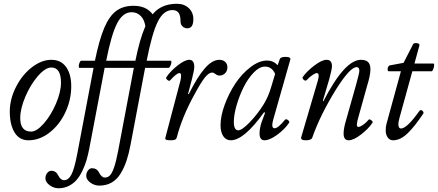

<svg xmlns="http://www.w3.org/2000/svg" viewBox="-20 -735 2335 1024"><path d="M131.8 13.2Q83.5 13.2 57.9 -28.3Q32.2 -69.8 32.2 -140.1Q32.2 -206.5 65.2 -271.2Q98.1 -335.9 149.9 -376Q201.7 -416 253.9 -416Q305.2 -416 332.5 -377.7Q359.9 -339.4 359.9 -274.9Q359.9 -203.1 328.9 -136.5Q297.9 -69.8 244.6 -28.3Q191.4 13.2 131.8 13.2ZM146 -33.2Q175.8 -33.2 213.9 -76.7Q252 -120.1 278.6 -182.4Q305.2 -244.6 305.2 -293.9Q305.2 -375 253.9 -375Q221.7 -375 182.1 -329.3Q142.6 -283.7 115.2 -219.5Q87.9 -155.3 87.9 -105Q87.9 -33.2 146 -33.2Z M292 269Q266.1 269 244.1 252.4Q222.2 235.8 222.2 216.8Q222.2 199.7 231.7 187.7Q241.2 175.8 253.4 175.8Q278.8 175.8 291 201.2Q303.7 226.1 321.3 226.1Q344.7 226.1 360.6 196.5Q376.5 167 392.1 85L479 -373H403.3Q399.9 -374.5 400.1 -383.1Q400.4 -391.6 404.5 -401.4Q408.7 -411.1 413.1 -411.1H486.3Q509.3 -523.4 536.1 -586.4Q563 -649.4 599.9 -676.8Q636.7 -704.1 692.4 -704.1Q777.8 -704.1 808.1 -633.8L756.3 -587.9Q752 -627.4 731.7 -648.7Q711.4 -669.9 682.1 -669.9Q635.7 -669.9 605 -611.3Q574.2 -552.7 546.4 -411.1H643.1Q647.5 -409.7 646.7 -401.1Q646 -392.6 641.4 -382.8Q636.7 -373 632.3 -373H538.1L457 53.2Q450.2 88.9 441.7 118.2Q433.1 147.5 419.2 176.3Q405.3 205.1 388.2 224.9Q371.1 244.6 346.4 256.8Q321.8 269 292 269Z M509.8 254.9Q482.9 254.9 461.4 238.5Q439.9 222.2 439.9 203.1Q439.9 186.5 449.2 174.3Q458.5 162.1 470.2 162.1Q496.6 162.1 508.8 186Q522 211.9 539.1 211.9Q554.7 211.9 565.9 200.9Q577.1 189.9 588.1 158.7Q599.1 127.4 609.9 70.8L693.8 -373H613.8Q610.4 -374.5 611.3 -383.1Q612.3 -391.6 617.4 -401.4Q622.6 -411.1 627 -411.1H702.1Q725.1 -525.9 753.7 -591.3Q782.2 -656.7 822.8 -685.8Q863.3 -714.8 923.8 -714.8Q962.4 -714.8 986.8 -691.7Q1011.2 -668.5 1011.2 -632.8Q1011.2 -584 979 -584Q964.4 -584 953.6 -594Q942.9 -604 942.9 -620.1Q942.9 -651.4 932.9 -666.3Q922.9 -681.2 898.9 -681.2Q852.5 -681.2 821.8 -619.9Q791 -558.6 762.2 -411.1H891.1Q895 -409.7 894 -401.1Q893.1 -392.6 888.2 -382.8Q883.3 -373 878.9 -373H753.9L675.8 39.1Q666.5 87.4 654.5 123Q642.6 158.7 623.5 190.2Q604.5 221.7 575.9 238.3Q547.4 254.9 509.8 254.9Z M891.1 13.2Q877.9 13.2 870.8 11.5Q863.8 9.8 862.3 7.1Q860.8 4.4 861.8 0L942.9 -307.1Q945.8 -321.8 945.8 -331.1Q945.8 -345.2 937 -345.2Q921.9 -345.2 887.2 -306.2Q881.8 -300.8 872.3 -309.1Q862.8 -317.4 867.2 -323.2Q888.2 -355 926.8 -385.5Q965.3 -416 989.7 -416Q1016.1 -416 1016.1 -377.9Q1016.1 -361.3 1003.9 -314L982.9 -233.9L986.8 -232.9Q1033.2 -326.2 1072.8 -371.1Q1112.3 -416 1149.9 -416Q1168.5 -416 1180.7 -405.3Q1192.9 -394.5 1192.9 -376Q1192.9 -356.9 1180.7 -344.5Q1168.5 -332 1150.9 -332Q1139.2 -332 1129.2 -340.1Q1119.1 -348.1 1111.8 -348.1Q1093.8 -348.1 1072.8 -321.8Q1051.8 -295.4 1019 -234.9Q951.2 -112.3 922.9 -2Q920.4 6.3 913.6 9.8Q906.7 13.2 891.1 13.2Z M1210.9 13.2Q1185.5 13.2 1170.9 -8.5Q1156.2 -30.3 1156.2 -66.9Q1156.2 -116.2 1178.5 -176.8Q1200.7 -237.3 1235.1 -289.3Q1269.5 -341.3 1315.7 -376.7Q1361.8 -412.1 1404.8 -412.1Q1437.5 -412.1 1460.9 -387.2L1472.2 -419.9Q1475.6 -430.7 1500.5 -431.6Q1524.9 -432.1 1528.8 -422.9Q1529.3 -421.4 1528.8 -418.9L1437 -96.2Q1432.1 -77.1 1432.1 -67.9Q1432.1 -50.8 1444.8 -50.8Q1462.4 -50.8 1500 -96.2Q1505.9 -102.5 1515.9 -94.5Q1525.9 -86.4 1522 -80.1Q1497.1 -43.9 1457.3 -15.4Q1417.5 13.2 1391.1 13.2Q1364.3 13.2 1364.3 -22.9Q1364.3 -50.3 1375 -83L1394 -133.8L1388.2 -136.2Q1281.2 13.2 1210.9 13.2ZM1251 -40Q1270.5 -40 1312.3 -83.3Q1354 -126.5 1387.2 -180.2Q1411.6 -221.2 1424.8 -266.1L1447.3 -340.8Q1430.2 -379.9 1393.1 -379.9Q1363.8 -379.9 1332.8 -347.7Q1301.8 -315.4 1279.1 -269.5Q1256.3 -223.6 1241.7 -172.9Q1227.1 -122.1 1227.1 -85Q1227.1 -40 1251 -40Z M1611.3 13.2Q1596.7 13.2 1590.6 9.3Q1584.5 5.4 1586.4 -2.9L1675.8 -307.1Q1686 -345.2 1669.4 -345.2Q1662.1 -345.2 1647 -335.2Q1631.8 -325.2 1613.8 -306.2Q1610.4 -303.7 1605 -305.9Q1599.6 -308.1 1595.7 -314.2Q1591.8 -320.3 1594.7 -324.2Q1615.7 -354.5 1656.2 -385.3Q1696.8 -416 1721.7 -416Q1750.5 -416 1750.5 -381.8Q1750.5 -366.2 1736.3 -314L1701.7 -196.8L1704.6 -194.8Q1818.4 -416 1904.8 -416Q1931.2 -416 1943.4 -403.8Q1955.6 -391.6 1955.6 -365.2Q1955.6 -333.5 1937.5 -275.9L1893.6 -118.2Q1888.7 -101.6 1886.2 -90.8Q1883.8 -80.1 1883.3 -72.5Q1882.8 -64.9 1885 -61.5Q1887.2 -58.1 1891.6 -58.1Q1899.9 -58.1 1915 -68.1Q1930.2 -78.1 1946.8 -97.2Q1950.7 -101.1 1960.7 -93.3Q1970.7 -85.4 1966.3 -80.1Q1945.3 -48.3 1905.5 -17.6Q1865.7 13.2 1839.4 13.2Q1812.5 13.2 1812.5 -22.9Q1812.5 -49.8 1825.7 -94.2L1879.4 -284.2Q1896.5 -345.7 1896.5 -357.9Q1896.5 -377 1882.3 -377Q1846.7 -377 1772.5 -258.8Q1687 -120.6 1645.5 -1Q1640.6 13.2 1611.3 13.2Z M2076.2 13.2Q2058.1 13.2 2047.6 -2.2Q2037.1 -17.6 2037.1 -38.1Q2037.1 -60.5 2041.5 -75.2L2118.2 -355H2053.2Q2048.3 -355 2047.4 -362.1Q2046.4 -369.1 2049.6 -377Q2052.7 -384.8 2058.6 -386.2L2132.3 -399.9L2183.6 -500Q2187.5 -506.3 2202.4 -504.9Q2217.3 -503.4 2217.3 -494.1L2190.4 -396H2292.5Q2295.9 -394.5 2295.4 -385.5Q2294.9 -376.5 2290.5 -365.7Q2286.1 -355 2282.2 -355H2179.2L2111.3 -108.9Q2104.5 -84 2104.5 -73.2Q2104.5 -49.8 2119.1 -49.8Q2150.4 -49.8 2217.3 -144Q2221.2 -148.9 2227.1 -147.5Q2232.9 -146 2236.8 -139.6Q2240.7 -133.3 2237.3 -128.9Q2214.4 -95.2 2197.3 -73Q2180.2 -50.8 2159.2 -29.3Q2138.2 -7.8 2117.7 2.7Q2097.2 13.2 2076.2 13.2Z"/></svg>

Font: Junicode SmCond
Style: Italic
Weight: 400
Width: 4
Italic angle: -11°
Designer: Peter S. Baker
Version: Version 2.206